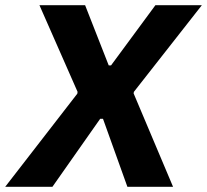

<svg xmlns="http://www.w3.org/2000/svg" viewBox="-56 -720 798 740"><path d="M-36 0H146L330 -262H341L435 0H611L459 -360L460 -366L722 -700H543L372 -468H363L272 -700H96L243 -366L242 -359Z"/></svg>

Font: Fixel Display
Style: Bold Italic
Weight: 700
Italic angle: -10°
Designer: AlfaBravo + MacPaw
Foundry: Kyrylo Tkachov, Marchela Mozhyna, Serhii Makarenko, Maria Weinstein, Zakhar Kryvoshyya
Version: Version 1.210;Glyphs 3.2 (3217)